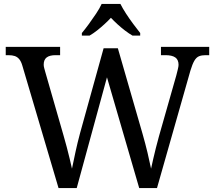

<svg xmlns="http://www.w3.org/2000/svg" viewBox="-20 -951 1087 971"><path d="M93 -619Q87 -640 77.5 -651.5Q68 -663 55 -667.5Q42 -672 22 -672H9V-714H284V-672H261Q231 -672 216 -660.5Q201 -649 201 -624Q201 -616 203.5 -607Q206 -598 209 -587L301 -267Q310 -237 317.5 -207.5Q325 -178 332 -150Q339 -122 344 -98Q352 -137 362 -183.5Q372 -230 385 -278L504 -707H576L701 -274Q715 -225 726 -179Q737 -133 744 -98Q749 -122 755 -147.5Q761 -173 768 -201.5Q775 -230 784 -262L872 -571Q875 -583 879 -599Q883 -615 883 -623Q883 -649 866.5 -660.5Q850 -672 817 -672H794V-714H1038V-672H1019Q1000 -672 986.5 -666.5Q973 -661 963 -644Q953 -627 943 -594L774 0H684L521 -560L368 0H276ZM394 -784Q410 -803 429 -829Q448 -855 466 -882Q484 -909 494 -931H589Q600 -909 617.5 -882Q635 -855 654.5 -829Q674 -803 689 -784V-771H650Q631 -782 611.5 -797Q592 -812 574 -828.5Q556 -845 541 -861Q526 -845 508 -828.5Q490 -812 471 -797Q452 -782 433 -771H394Z"/></svg>

Font: Noto Serif Tibetan
Style: Regular
Weight: 400
Designer: Monotype Design Team
Foundry: Monotype Imaging Inc.
Version: Version 2.103